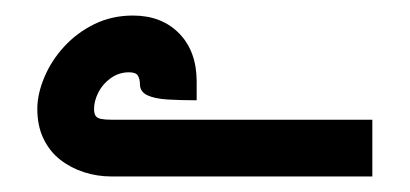

<svg xmlns="http://www.w3.org/2000/svg" viewBox="-20 -227 527 247"><path d="M160 -119Q160 -125 157.5 -129.5Q155 -134 146 -134Q133 -134 122.5 -126.5Q112 -119 106.5 -108Q101 -97 101 -87Q101 -81 103 -78Q105 -75 110 -74Q115 -73 123 -73H459V0H123Q105 0 88 -5.5Q71 -11 57.5 -21.5Q44 -32 36 -48.5Q28 -65 28 -87Q28 -106 37 -127.5Q46 -149 62.5 -167Q79 -185 101.5 -196Q124 -207 151 -207Q188 -207 210.5 -184Q233 -161 233 -122V-98Q212 -98 195.5 -99Q179 -100 169.5 -104.5Q160 -109 160 -119Z"/></svg>

Font: Mada
Style: Bold
Weight: 700
Designer: Khaled Hosny
Version: Version 1.5